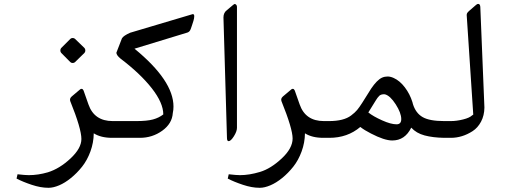

<svg xmlns="http://www.w3.org/2000/svg" viewBox="-20 -687 2518 957"><path d="M285.2 -423.3Q280.8 -427.7 280.8 -435.5Q280.8 -443.4 285.2 -447.8L330.6 -493.2Q335 -497.6 342.3 -497.6Q349.6 -497.6 354 -493.2L400.9 -447.8Q405.3 -443.4 405.3 -435.5Q405.3 -427.7 400.9 -423.3L354 -377.4Q349.6 -373 342.3 -373Q335 -373 330.6 -377.4ZM62.5 203.1 67.4 181.6Q105 186 123.5 186Q169.9 186 218.3 171.9Q276.9 153.8 331.3 103Q385.7 52.2 385.7 5.9Q385.7 -45.4 330.1 -183.1Q325.7 -195.8 337.4 -206.1L378.4 -240.7Q382.8 -245.1 387.9 -244.1Q393.1 -243.2 396.5 -235.8Q403.3 -214.8 420.9 -166.5Q449.7 -83.5 541.5 -83.5H569.3V0H538.6Q482.9 0 447.3 -22.5Q446.8 23.9 430.7 67.9Q414.6 111.8 389.2 143.8Q363.8 175.8 333.7 200.2Q303.7 224.6 274.7 236.8Q245.6 249 223.1 249H220.2Q182.6 249 137.9 234.1Q93.3 219.2 62.5 203.1Z M567.9 -83.5H659.7Q712.9 -83.5 742.4 -91.6Q772 -99.6 793.9 -116.7Q793.9 -173.8 736.6 -247.1Q679.2 -320.3 580.6 -395Q560.1 -412.1 560.1 -424.3L587.9 -496.1Q595.7 -509.3 628.9 -523.9L940.9 -616.7Q948.2 -616.7 948.2 -606.4Q948.2 -596.2 944.3 -583.5Q940.4 -570.8 938.2 -564.5Q936 -558.1 935.1 -555.2Q934.1 -552.2 932.4 -547.4Q930.7 -542.5 929.7 -540.3Q928.7 -538.1 927 -534.9Q925.3 -531.7 923.3 -530.3Q919.9 -526.9 914.6 -524.9L650.4 -444.3Q844.7 -285.2 844.7 -155.8Q844.7 -138.7 841.3 -123.5Q837.9 -70.8 788.6 -35.4Q739.3 0 677.2 0H567.9Q552.2 0 539.8 -12.7Q527.3 -25.4 527.3 -41.5Q527.3 -57.6 539.8 -70.6Q552.2 -83.5 567.9 -83.5Z M1161.1 -651.9V-49.8Q1161.1 -32.2 1145.8 -7.8Q1130.4 16.6 1119.6 16.6Q1111.3 16.6 1111.3 0L1093.8 -600.1Q1093.8 -624 1111.3 -636.7L1142.1 -662.6Q1148.4 -668.5 1152.8 -666.5Q1161.1 -662.6 1161.1 -651.9Z M1176.3 186Q1222.7 186 1276.1 169.9Q1329.6 153.8 1384 103Q1438.5 52.2 1438.5 3.4Q1438.5 -45.4 1382.8 -183.1Q1378.4 -195.8 1390.1 -206.1L1431.2 -240.7Q1435.5 -245.1 1440.7 -244.1Q1445.8 -243.2 1449.2 -235.8Q1456.1 -214.8 1473.6 -166.5Q1502.4 -83.5 1594.2 -83.5H1622.1V0H1591.3Q1535.6 0 1500 -22.5Q1499.5 23.9 1483.4 67.9Q1467.3 111.8 1441.9 143.8Q1416.5 175.8 1386.5 200.2Q1356.4 224.6 1327.4 236.8Q1298.3 249 1275.9 249H1272.9Q1235.4 249 1190.7 234.1Q1146 219.2 1115.2 203.1L1120.1 181.6Q1157.7 186 1176.3 186Z M1956.5 -67.4Q1980 -67.4 1980 -93.3Q1980 -124 1952.4 -167Q1924.8 -210 1898.9 -216.8Q1897.9 -217.3 1892.3 -217.3Q1886.7 -217.3 1883.1 -216.1Q1879.4 -214.8 1876.5 -213.6Q1873.5 -212.4 1870.1 -209Q1861.3 -200.2 1854 -188Q1848.6 -178.7 1815.9 -126.5Q1840.3 -106.9 1884.3 -87.2Q1928.2 -67.4 1956.5 -67.4ZM1620.1 -83.5Q1693.4 -83.5 1730 -111.3Q1749 -125.5 1760 -138.7Q1771 -151.9 1785.6 -174.8L1830.1 -245.6Q1858.9 -288.1 1883.8 -299.8Q1897 -305.7 1911.6 -305.7Q1926.3 -305.7 1942.4 -298.3Q1972.7 -284.7 1997.8 -251.7Q2022.9 -218.8 2035.6 -178.2Q2036.1 -176.8 2036.9 -173.3Q2037.6 -169.9 2038.1 -168.5Q2052.2 -123 2086.7 -103.3Q2121.1 -83.5 2193.8 -83.5V0Q2137.2 -1 2096.2 -12Q2055.2 -22.9 2029.8 -50.8Q1998.5 13.2 1935.1 13.2Q1896 13.2 1829.1 -21.5Q1796.4 -38.1 1775.9 -54.2Q1711.9 0 1621.6 0Q1605.5 -1 1592.8 -13.4Q1580.1 -25.9 1580.1 -41.5Q1580.1 -57.1 1592.8 -69.8Q1605.5 -82.5 1620.1 -83.5Z M2192.9 -83.5H2227.1Q2255.9 -83.5 2288.1 -91.6Q2320.3 -99.6 2333 -111.8L2338.9 -115.7L2306.2 -611.8Q2306.2 -617.2 2308.3 -621.3Q2310.5 -625.5 2317.9 -632.3L2350.6 -660.6Q2357.4 -667.5 2363.8 -667.5Q2372.6 -667.5 2374 -653.3L2394.5 -150.9Q2394 -111.3 2377.7 -80.6Q2361.3 -49.8 2335.4 -33.2Q2283.7 0 2227.1 0H2192.9Q2177.7 0 2165 -12.7Q2152.3 -25.4 2152.3 -41.7Q2152.3 -58.1 2164.6 -70.8Q2176.8 -83.5 2192.9 -83.5Z"/></svg>

Font: Nika
Style: Regular
Weight: 400
Designer: Mohammad Saleh Souzanchi
Foundry: http://font-store.ir
Version: Version:1.0.0;RFB:1.2.5;Building:2016-05-25 11:08:22.297533